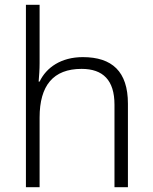

<svg xmlns="http://www.w3.org/2000/svg" viewBox="-20 -780 636 800"><path d="M145 -517V-760H88V0H145V-290C145 -424 202 -493 320 -493C409 -493 457 -446 457 -344V0H513V-348C513 -482 447 -542 325 -542C235 -542 173 -499 145 -440H141C143 -465 145 -489 145 -517Z"/></svg>

Font: Noto Sans Khmer UI Light
Style: Regular
Weight: 300
Designer: Danh Hong and the Monotype Design Team
Foundry: Monotype Imaging Inc.
Version: Version 2.002